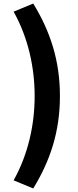

<svg xmlns="http://www.w3.org/2000/svg" viewBox="-20 -861 440 1086"><path d="M168 205C264 48 319 -116 319 -318C319 -519 264 -684 168 -841L57 -795C140 -647 176 -478 176 -318C176 -157 140 11 57 159Z"/></svg>

Font: Noto Sans JP Black
Style: Regular
Weight: 900
Designer: Ryoko NISHIZUKA  (kana, bopomofo & ideographs); Paul D. Hunt (Latin, Greek & Cyrillic); Sandoll Communications , Soo-you
Foundry: Adobe
Version: Version 2.002;hotconv 1.0.116;makeotfexe 2.5.65601